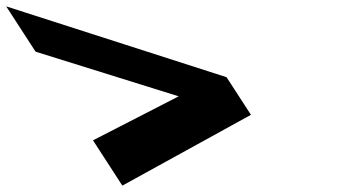

<svg xmlns="http://www.w3.org/2000/svg" viewBox="-416 -717 1098 602"><path d="M-124.4 -277 -32.4 -135 370.8 -357 294.3 -475 -396.5 -697 -304.5 -555 144.2 -415Z"/></svg>

Font: Hussar
Style: BdOpOblSeven
Weight: 700
Foundry: Cannot Into Space Fonts
Version: Version 2.00